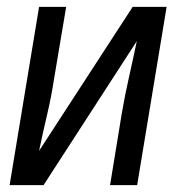

<svg xmlns="http://www.w3.org/2000/svg" viewBox="-20 -540 540 560"><path d="M8 0 94 -520H173L138 -312Q130 -259 117.5 -206Q105 -153 94 -100L133 -160L367 -520H466L380 0H301L335 -208Q344 -261 356 -314Q368 -367 379 -420L107 0Z"/></svg>

Font: Iosevka SS18
Style: Italic
Weight: 400
Italic angle: -9°
Monospace: yes
Designer: Belleve Invis
Foundry: Belleve Invis
Version: Version 25.1.1; ttfautohint (v1.8.4)